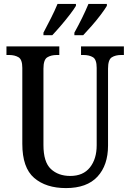

<svg xmlns="http://www.w3.org/2000/svg" viewBox="-20 -951 666 981"><path d="M317 10Q215 10 154.5 -42Q94 -94 94 -216V-604Q94 -647 74.5 -658.5Q55 -670 27 -670H13V-714H283V-670H270Q241 -670 221.5 -658Q202 -646 202 -600V-210Q202 -123 240 -87.5Q278 -52 339 -52Q405 -52 439.5 -95.5Q474 -139 474 -209V-604Q474 -647 455 -658.5Q436 -670 407 -670H394V-714H613V-670H599Q570 -670 551 -658Q532 -646 532 -600V-207Q532 -107 478 -48.5Q424 10 317 10ZM360 -784Q380 -820 399 -858.5Q418 -897 432 -931H526V-921Q516 -904 495 -876Q474 -848 449 -819.5Q424 -791 405 -771H360ZM202 -784Q221 -820 240.5 -858.5Q260 -897 274 -931H368V-921Q358 -904 336.5 -876Q315 -848 290.5 -819.5Q266 -791 247 -771H202Z"/></svg>

Font: Noto Serif Lao Condensed Medium
Style: Regular
Weight: 500
Width: 3
Designer: Monotype Design Team
Foundry: Monotype Imaging Inc.
Version: Version 2.003; ttfautohint (v1.8.4.7-5d5b)